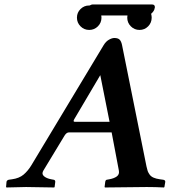

<svg xmlns="http://www.w3.org/2000/svg" viewBox="-20 -826 758 848"><path d="M310.1 -288.1H463.9L422.9 -494.1L308.1 -299.8Q301.3 -288.1 310.1 -288.1ZM627 -90.8Q629.9 -77.6 632.3 -70.6Q634.8 -63.5 640.9 -54.9Q647 -46.4 658 -41.5Q668.9 -36.6 686 -34.2L700.2 -32.2Q710 -31.2 710 -22.9L706.1 0L704.1 2Q667 0 627.9 0L443.8 2L441.9 0L444.8 -22.9Q446.3 -31.7 452.1 -32.2L462.9 -34.2Q484.4 -38.1 496.3 -47.1Q508.3 -56.2 504.9 -73.2L473.1 -241.2H284.2Q273.9 -241.2 265.1 -227.1L171.9 -73.2Q162.6 -58.1 173.8 -48.1Q185.1 -38.1 206.1 -34.2L216.8 -32.2Q224.1 -31.2 224.1 -22.9L221.2 0L219.2 2Q131.3 0 95.2 0L8.8 2L6.8 0L8.8 -22.9Q9.3 -26.9 12.5 -29.3Q15.6 -31.7 19 -32.2L33.2 -34.2Q64.9 -38.6 84 -54.7Q103 -70.8 117.7 -94.7L438 -627Q447.8 -643.1 461.2 -650.6Q474.6 -658.2 484.9 -658.2Q501 -658.2 508.3 -650.9Q515.6 -643.6 519 -627ZM374 -801.8H376.5Q383.3 -806.2 388.2 -806.2H651.9Q664.1 -806.2 664.1 -793.9Q664.1 -792 663.1 -790Q661.6 -777.3 647.5 -765.1Q649.9 -756.3 649.9 -748Q649.9 -725.6 634.3 -709.7Q618.7 -693.8 596.2 -693.8Q573.7 -693.8 557.9 -709.7Q542 -725.6 542 -748Q542 -751 543 -757.8H427.2Q428.2 -751 428.2 -748Q428.2 -725.6 412.4 -709.7Q396.5 -693.8 374 -693.8Q351.6 -693.8 335.7 -709.7Q319.8 -725.6 319.8 -748Q319.8 -770.5 335.7 -786.1Q351.6 -801.8 374 -801.8Z"/></svg>

Font: Linux Libertine G
Style: Semibold Italic
Weight: 600
Italic angle: -11.5°
Designer: Philipp H. Poll
Foundry: Philipp H. Poll
Version: Version 5.1.1